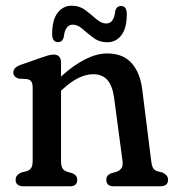

<svg xmlns="http://www.w3.org/2000/svg" viewBox="-20 -650 612 670"><path d="M193 -431V-383Q282 -463.5 354 -463.5Q409 -463.5 439.2 -429.8Q469.5 -396 476.5 -336.5L507.5 -89Q509.5 -72 514 -64Q518.5 -56 529.5 -52.5L547 -48Q566.5 -38.5 566.5 -23Q566.5 0 539.5 0H376Q351 0 351 -23Q351 -38.5 368 -45.5L386.5 -50.5Q397.5 -54.5 403.5 -62.5Q409.5 -70.5 407.5 -88.5L378.5 -306.5Q373 -349 355.5 -370Q338 -391 305 -391Q281.5 -391 255.5 -378.8Q229.5 -366.5 198.5 -338.5L193 -333.5V-89Q193 -71 198 -62.8Q203 -54.5 214.5 -50.5L232.5 -45.5Q249.5 -38 249.5 -23Q249.5 0 224.5 0H62Q34.5 0 34.5 -23Q34.5 -39 54 -48L72.5 -52.5Q83.5 -56 88.8 -64Q94 -72 94 -89V-343.5Q94 -359 89.2 -365.5Q84.5 -372 74.5 -374L45.5 -375.5Q26.5 -381.5 26.5 -397Q26.5 -414.5 51.5 -423.5L121.5 -448Q137 -453.5 147.5 -456.5Q158 -459.5 167 -459.5Q193 -459.5 193 -431ZM354.5 -502.5Q327 -502.5 306.2 -518Q285.5 -533.5 268.2 -548.8Q251 -564 234 -564Q207.5 -564 202.5 -521Q198 -503 182 -503Q162 -503 162 -531.5Q162 -580.5 181 -605.2Q200 -630 230 -630Q257.5 -630 278 -614.5Q298.5 -599 316 -583.5Q333.5 -568 351 -568Q377.5 -568 382 -611Q386.5 -629 402.5 -629Q422.5 -629 422.5 -601Q422.5 -551.5 403.5 -527Q384.5 -502.5 354.5 -502.5Z"/></svg>

Font: Fraunces 72pt S100
Style: Regular
Weight: 400
Version: Version 1.000; ttfautohint (v1.8.3)